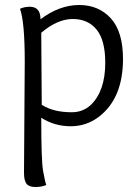

<svg xmlns="http://www.w3.org/2000/svg" viewBox="-20 -495 557 768"><path d="M76 196 79 -249Q79 -407 60 -460Q78 -468 99 -468Q142 -468 142 -418Q218 -475 296.5 -475Q375 -475 423.5 -421.5Q472 -368 472 -259Q472 -103 377 -29Q327 10 262.5 10Q198 10 145 -24Q145 146 152 186.5Q159 227 165 245Q147 253 121.5 253Q96 253 86 240Q76 227 76 196ZM147 -76Q193 -46 267 -46Q312 -46 344 -76Q401 -132 401 -244Q401 -334 366.5 -376.5Q332 -419 271 -419Q210 -419 145 -364Q147 -144 147 -76Z"/></svg>

Font: Overlock
Style: Regular
Weight: 400
Designer: Dario Muhafara
Foundry: Dario Manuel Muhafara
Version: Version 1.002